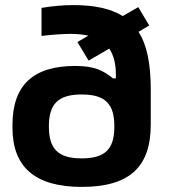

<svg xmlns="http://www.w3.org/2000/svg" viewBox="-20 -725 665 754"><path d="M29 -234V-223C29 -68 119 9 301 9C487 9 572 -68 572 -235V-373C572 -472 558 -547 524 -600L566 -625L523 -697L462 -662C415 -691 352 -705 269 -705C229 -705 192 -702 143 -694V-584C178 -588 225 -592 259 -592C285 -592 308 -589 327 -585L284 -560L328 -487L409 -534C428 -506 435 -471 435 -433V-417H424C385 -448 352 -466 275 -466C110 -466 29 -390 29 -234ZM172 -227V-230C172 -318 210 -354 301 -354C392 -354 429 -318 429 -230V-227C429 -139 392 -103 301 -103C210 -103 172 -139 172 -227Z"/></svg>

Font: LT Wave Bold
Style: Regular
Weight: 700
Designer: Daniel Lyons
Version: Version 2.5 (Glyphs App)